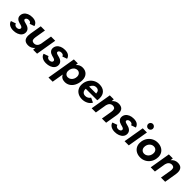

<svg xmlns="http://www.w3.org/2000/svg" viewBox="398 -2452 4369 4369"><g transform="rotate(45 2582.5 -267.0)"><path d="M8 -105 125 -146Q133 -117 155.5 -103Q178 -89 206 -89Q238 -89 262 -104.5Q286 -120 286 -147Q286 -165 270 -177.5Q254 -190 221 -199L179 -210Q123 -225 93 -257.5Q63 -290 63 -334Q63 -388 92 -428Q121 -468 172.5 -490Q224 -512 290 -512Q367 -512 410 -482.5Q453 -453 466 -401L353 -361Q346 -387 327.5 -398.5Q309 -410 274 -410Q243 -410 221 -394Q199 -378 199 -354Q199 -325 263 -309L303 -298Q366 -282 399 -246.5Q432 -211 432 -161Q432 -107 399.5 -68Q367 -29 313 -8.5Q259 12 196 12Q118 12 67.5 -20.5Q17 -53 8 -105Z M832 -64Q801 -27 761 -7.5Q721 12 675 12Q518 12 518 -146Q518 -178 524 -215L527 -234L572 -500H707L664 -243Q660 -220 660 -197Q660 -152 680 -133.5Q700 -115 738 -115Q783 -115 813 -142.5Q843 -170 856 -221L902 -500H1037L953 0H826Z M1060 -105 1177 -146Q1185 -117 1207.5 -103Q1230 -89 1258 -89Q1290 -89 1314 -104.5Q1338 -120 1338 -147Q1338 -165 1322 -177.5Q1306 -190 1273 -199L1231 -210Q1175 -225 1145 -257.5Q1115 -290 1115 -334Q1115 -388 1144 -428Q1173 -468 1224.5 -490Q1276 -512 1342 -512Q1419 -512 1462 -482.5Q1505 -453 1518 -401L1405 -361Q1398 -387 1379.5 -398.5Q1361 -410 1326 -410Q1295 -410 1273 -394Q1251 -378 1251 -354Q1251 -325 1315 -309L1355 -298Q1418 -282 1451 -246.5Q1484 -211 1484 -161Q1484 -107 1451.5 -68Q1419 -29 1365 -8.5Q1311 12 1248 12Q1170 12 1119.5 -20.5Q1069 -53 1060 -105Z M1637 -500H1765L1759 -441Q1789 -476 1827.5 -494Q1866 -512 1911 -512Q2003 -512 2056.5 -455.5Q2110 -399 2110 -303Q2110 -283 2107 -260Q2099 -182 2065.5 -120Q2032 -58 1977 -23Q1922 12 1853 12Q1797 12 1758.5 -11.5Q1720 -35 1701 -78L1655 200H1520ZM1827 -113Q1867 -113 1899.5 -135.5Q1932 -158 1950 -195.5Q1968 -233 1968 -275Q1968 -325 1940 -356.5Q1912 -388 1867 -388Q1827 -388 1795.5 -364Q1764 -340 1746.5 -301.5Q1729 -263 1729 -220Q1729 -172 1756 -142.5Q1783 -113 1827 -113Z M2165 -214Q2165 -241 2169 -265Q2181 -338 2221 -394Q2261 -450 2321 -481Q2381 -512 2452 -512Q2558 -512 2618 -454.5Q2678 -397 2678 -292Q2678 -255 2671 -219H2301Q2297 -159 2326.5 -126.5Q2356 -94 2408 -94Q2448 -94 2480.5 -113Q2513 -132 2530 -163L2641 -111Q2606 -50 2543 -19Q2480 12 2408 12Q2336 12 2280.5 -16.5Q2225 -45 2195 -96.5Q2165 -148 2165 -214ZM2545 -309Q2542 -413 2448 -413Q2404 -413 2370.5 -385.5Q2337 -358 2319 -309Z M2794 -500H2922L2916 -436Q2947 -473 2986.5 -492.5Q3026 -512 3072 -512Q3229 -512 3229 -354Q3229 -323 3223 -285L3218 -257L3175 0H3040L3083 -257Q3087 -280 3087 -303Q3087 -348 3067 -366.5Q3047 -385 3009 -385Q2964 -385 2934 -357.5Q2904 -330 2891 -279L2845 0H2710Z M3273 -105 3390 -146Q3398 -117 3420.5 -103Q3443 -89 3471 -89Q3503 -89 3527 -104.5Q3551 -120 3551 -147Q3551 -165 3535 -177.5Q3519 -190 3486 -199L3444 -210Q3388 -225 3358 -257.5Q3328 -290 3328 -334Q3328 -388 3357 -428Q3386 -468 3437.5 -490Q3489 -512 3555 -512Q3632 -512 3675 -482.5Q3718 -453 3731 -401L3618 -361Q3611 -387 3592.5 -398.5Q3574 -410 3539 -410Q3508 -410 3486 -394Q3464 -378 3464 -354Q3464 -325 3528 -309L3568 -298Q3631 -282 3664 -246.5Q3697 -211 3697 -161Q3697 -107 3664.5 -68Q3632 -29 3578 -8.5Q3524 12 3461 12Q3383 12 3332.5 -20.5Q3282 -53 3273 -105Z M3854 -500H3989L3904 0H3769ZM3870 -656Q3870 -688 3893 -711Q3916 -734 3947 -734Q3979 -734 4002 -711Q4025 -688 4025 -656Q4025 -625 4002 -602Q3979 -579 3947 -579Q3916 -579 3893 -602Q3870 -625 3870 -656Z M4039 -214Q4039 -241 4043 -265Q4055 -338 4095 -394Q4135 -450 4195 -481Q4255 -512 4326 -512Q4397 -512 4452.5 -484Q4508 -456 4538.5 -405Q4569 -354 4569 -287Q4569 -265 4564 -235Q4552 -162 4512 -106Q4472 -50 4412 -19Q4352 12 4282 12Q4211 12 4156 -16Q4101 -44 4070 -95.5Q4039 -147 4039 -214ZM4178 -224Q4178 -173 4208 -142.5Q4238 -112 4286 -112Q4324 -112 4357.5 -133.5Q4391 -155 4410.5 -192.5Q4430 -230 4430 -276Q4430 -327 4400.5 -357.5Q4371 -388 4323 -388Q4270 -388 4230 -350.5Q4190 -313 4180 -253Q4178 -243 4178 -224Z M4694 -500H4822L4816 -436Q4847 -473 4886.5 -492.5Q4926 -512 4972 -512Q5129 -512 5129 -354Q5129 -323 5123 -285L5118 -257L5075 0H4940L4983 -257Q4987 -280 4987 -303Q4987 -348 4967 -366.5Q4947 -385 4909 -385Q4864 -385 4834 -357.5Q4804 -330 4791 -279L4745 0H4610Z"/></g></svg>

Font: Oak Sans
Style: Bold Italic
Weight: 700
Italic angle: -9.5°
Foundry: Erik Kennedy, Walven
Version: Version 1.000